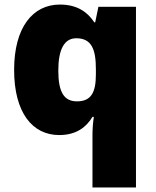

<svg xmlns="http://www.w3.org/2000/svg" viewBox="-20 -583 683 843"><path d="M386 11V240H577V-553H412L398 -485H394C365 -529 320 -563 243 -563C124 -563 42 -463 42 -276C42 -89 122 10 240 10C316 10 360 -26 386 -70H392C388 -43 386 -16 386 11ZM318 -138C262 -138 236 -177 236 -273C236 -366 262 -415 315 -415C383 -415 401 -365 401 -279V-256C401 -177 380 -138 318 -138Z"/></svg>

Font: Noto Sans Lao UI Blk
Style: Regular
Weight: 900
Designer: Monotype Design Team
Foundry: Monotype Imaging Inc.
Version: Version 2.000